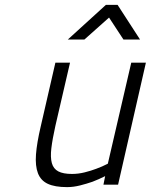

<svg xmlns="http://www.w3.org/2000/svg" viewBox="-20 -757 618 787"><path d="M578 -500 464 0H404L411 -35Q385 -22 359 -12Q336 -4 308.5 3Q281 10 255 10Q205 10 176 -3.5Q147 -17 135.5 -47Q124 -77 127.5 -124Q131 -171 147 -239L207 -500H267L207 -241Q195 -187 190.5 -149.5Q186 -112 192.5 -88.5Q199 -65 219 -54.5Q239 -44 275 -44Q301 -44 327 -50.5Q353 -57 374 -65Q399 -74 422 -86L518 -500ZM414 -737H462L554 -595H486L427 -685L326 -595H258Z"/></svg>

Font: Panefresco 250wt
Style: Italic
Weight: 300
Version: Version 1.000